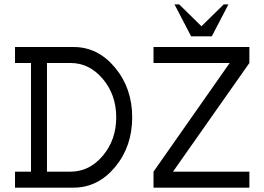

<svg xmlns="http://www.w3.org/2000/svg" viewBox="-20 -860 1212 880"><path d="M317.4 0H48.8V-73.2H122.1V-571.3H48.8V-644.5H317.4Q428.7 -644.5 507.3 -550Q585.9 -455.6 585.9 -322.3Q585.9 -188.5 507.3 -94.2Q428.7 0 317.4 0ZM303.2 -73.2Q389.6 -73.2 451.2 -146.2Q512.7 -219.2 512.7 -322.3Q512.7 -425.3 451.2 -498.3Q389.6 -571.3 303.2 -571.3H195.3V-73.2ZM1123 0H683.6V-73.2L1032.7 -571.3H683.6V-644.5H1123V-571.3L772.9 -73.2H1123ZM950.7 -693.4H856L779.8 -839.8H801.3L903.3 -739.7L1005.4 -839.8H1026.9Z"/></svg>

Font: Catrinity
Style: Regular
Weight: 400
Designer: Alexander Lange
Foundry: High-Logic / Made with FontCreator
Version: Version 2.090;May 20, 2024;FontCreator 15.0.0.2974 64-bit